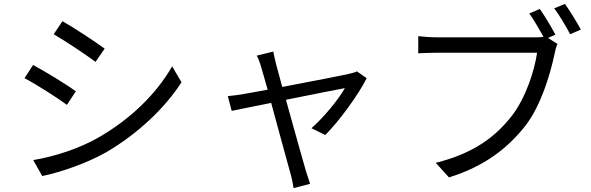

<svg xmlns="http://www.w3.org/2000/svg" viewBox="-20 -877 3040 987"><path d="M301 -768 256 -701C315 -667 423 -595 471 -559L518 -627C475 -659 360 -735 301 -768ZM151 -54 197 28C290 9 428 -38 529 -96C688 -190 826 -319 913 -454L865 -536C784 -395 652 -265 486 -170C385 -112 261 -73 151 -54ZM150 -543 106 -475C166 -444 275 -374 324 -338L370 -408C326 -440 210 -511 150 -543Z M1815 -510C1805 -505 1789 -501 1777 -498C1743 -490 1573 -457 1431 -430L1399 -548C1393 -573 1388 -595 1385 -612L1300 -591C1308 -576 1316 -556 1323 -531C1329 -512 1341 -469 1356 -416C1295 -405 1248 -396 1234 -394C1204 -389 1179 -385 1151 -383L1171 -307C1198 -313 1280 -329 1374 -348C1413 -205 1461 -27 1474 18C1481 42 1486 68 1489 90L1574 68C1568 50 1558 19 1552 0C1539 -43 1490 -220 1450 -364C1588 -392 1730 -420 1753 -424C1719 -364 1643 -272 1581 -218L1652 -183C1720 -250 1823 -390 1865 -475Z M2835 -699C2815 -737 2779 -797 2755 -831L2701 -808C2723 -776 2753 -726 2774 -688C2758 -685 2744 -685 2731 -685H2230C2197 -685 2157 -688 2130 -691V-603C2155 -604 2190 -606 2229 -606H2741C2727 -510 2681 -371 2610 -280C2526 -173 2414 -88 2220 -40L2288 35C2471 -22 2590 -115 2682 -232C2761 -335 2809 -496 2831 -601C2835 -621 2839 -637 2846 -651L2797 -682ZM2829 -834C2856 -799 2889 -742 2911 -701L2966 -725C2945 -763 2909 -823 2884 -857Z"/></svg>

Font: Noto Sans CJK JP Regular
Style: Regular
Weight: 400
Designer: Ryoko NISHIZUKA (kana & ideographs); Paul D. Hunt (Latin, Greek & Cyrillic); Wenlong ZHANG (bopomofo); Sandoll Communica
Foundry: Adobe Systems Incorporated
Version: Version 1.001;PS 1.001;hotconv 1.0.78;makeotf.lib2.5.61930